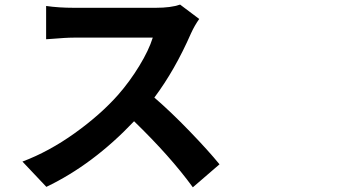

<svg xmlns="http://www.w3.org/2000/svg" viewBox="-20 -759 1540 823"><path d="M752 -739.3 834 -677.7Q814.5 -650.4 798.8 -616.2Q729.5 -458 641.6 -340.8Q712.9 -279.3 793.5 -195.8Q874 -112.3 920.9 -54.7L806.6 43.9Q710 -88.9 554.7 -239.3Q378.9 -53.7 178.7 42L76.2 -66.4Q190.4 -109.4 300.8 -188.5Q411.1 -267.6 486.3 -352.5Q536.1 -409.2 577.1 -476.6Q618.2 -543.9 634.8 -597.7H295.9Q277.3 -597.7 253.4 -596.2Q229.5 -594.7 207 -592.8Q184.6 -590.8 177.7 -590.8V-733.4Q232.4 -725.6 295.9 -725.6H648.4Q712.9 -725.6 752 -739.3Z"/></svg>

Font: Bpmf Zihi Sans Bold
Style: Bold
Weight: 700
Foundry: But Ko
Version: Version 1.320